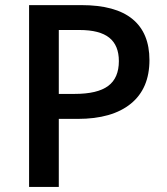

<svg xmlns="http://www.w3.org/2000/svg" viewBox="-20 -734 655 754"><path d="M566.9 -498Q566.9 -386.2 493.7 -326.7Q420.4 -267.1 285.2 -267.1H210.9V0H94.2V-713.9H299.8Q433.6 -713.9 500.2 -659.2Q566.9 -604.5 566.9 -498ZM210.9 -365.2H272.9Q362.8 -365.2 404.8 -396.5Q446.8 -427.7 446.8 -494.1Q446.8 -555.7 409.2 -585.9Q371.6 -616.2 292 -616.2H210.9Z"/></svg>

Font: f3_51262          
Style: Regular
Weight: 600
Foundry: Ascender Corporation
Version: Version 1.10